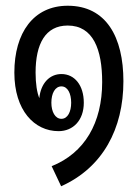

<svg xmlns="http://www.w3.org/2000/svg" viewBox="-20 -541 478 669"><path d="M193 108C338 43 410 -92 410 -258C410 -412 350 -521 216 -521C97 -521 30 -427 30 -288C30 -156 100 -84 184 -84C235 -84 272 -122 272 -183C272 -244 240 -283 194 -283C153 -283 122 -251 117 -199C109 -218 104 -249 104 -288C104 -388 138 -452 216 -452C305 -452 336 -368 336 -255C336 -113 275 -8 160 38ZM194 -127C172 -127 159 -152 159 -183C159 -216 172 -240 194 -240C216 -240 228 -215 228 -183C228 -152 216 -127 194 -127Z"/></svg>

Font: Noto Sans Thai Looped ExtraCondensed
Style: Regular
Weight: 400
Width: 2
Designer: Sasikarn Vongin, Ben Mitchell
Foundry: The Fontpad Ltd
Version: Version 1.001